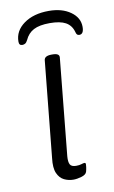

<svg xmlns="http://www.w3.org/2000/svg" viewBox="-83 -752 476 803"><g transform="rotate(-10 155.5 -350.5)"><path d="M163 6Q142 6 123.5 -3Q105 -12 95 -34.5Q85 -57 90 -98L131 -507Q133 -525 163 -525H167Q197 -525 195 -507L154 -95Q152 -71 158 -60Q164 -49 184 -49Q198 -49 206.5 -52Q215 -55 220 -55Q225 -55 225 -48Q225 -45 224 -36.5Q223 -28 220 -17Q216 -5 197 0.5Q178 6 163 6ZM183 -707Q239 -707 275 -681.5Q311 -656 311 -617Q311 -586 292 -586Q286 -586 282.5 -589.5Q279 -593 277 -602Q269 -630 245.5 -643Q222 -656 178 -656Q134 -656 109.5 -643Q85 -630 73 -603Q68 -593 62.5 -589.5Q57 -586 50 -586Q36 -586 36 -602Q36 -648 77 -677.5Q118 -707 183 -707Z"/></g></svg>

Font: Asap Semi Expanded Semi Expanded Light
Style: Italic
Weight: 300
Width: 6
Italic angle: -6°
Designer: Pablo Cosgaya
Foundry: Omnibus-Type
Version: Version 3.001; ttfautohint (v1.8.4.7-5d5b)